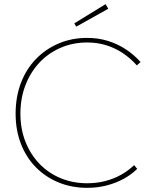

<svg xmlns="http://www.w3.org/2000/svg" viewBox="-20 -892 730 922"><path d="M399 10Q324 10 261 -16Q198 -42 151.5 -89.5Q105 -137 80 -202.5Q55 -268 55 -346Q55 -426 80 -492.5Q105 -559 151.5 -607.5Q198 -656 261 -683Q324 -710 399 -710Q452 -710 498.5 -695.5Q545 -681 584.5 -655Q624 -629 655 -594L637 -578Q608 -611 571 -636Q534 -661 491 -674.5Q448 -688 399 -688Q330 -688 271 -662.5Q212 -637 169 -591Q126 -545 102 -482.5Q78 -420 78 -346Q78 -273 102 -212Q126 -151 169 -106Q212 -61 271 -36.5Q330 -12 399 -12Q444 -12 485 -22.5Q526 -33 561 -52.5Q596 -72 624 -99L639 -81Q609 -52 571.5 -32Q534 -12 490.5 -1Q447 10 399 10ZM346 -764 337 -780 487 -872 500 -850Z"/></svg>

Font: Lexend Deca Thin
Style: Regular
Weight: 250
Designer: Bonnie Shaver-Troup, Thomas Jockin
Foundry: Lexend
Version: Version 1.007